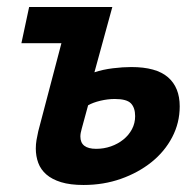

<svg xmlns="http://www.w3.org/2000/svg" viewBox="-20 -520 552 547"><path d="M213 -154Q211 -147 210 -141.5Q209 -136 209 -131Q209 -96 254 -96Q276 -96 296 -103Q316 -110 331.5 -122.5Q347 -135 356 -152Q365 -169 365 -189Q365 -213 353 -225.5Q341 -238 307 -238Q287 -238 266 -233Q245 -228 231 -220ZM249 -314Q273 -322 301.5 -325.5Q330 -329 354 -329Q425 -329 458.5 -300Q492 -271 492 -217Q492 -170 470.5 -129Q449 -88 411.5 -58Q374 -28 324.5 -10.5Q275 7 218 7Q180 7 154 -1Q128 -9 112 -23Q96 -37 89 -56Q82 -75 82 -97Q82 -109 84 -121Q86 -133 89 -146L155 -397H41L63 -500H300Z"/></svg>

Font: PT Sans
Style: Bold Italic
Weight: 700
Italic angle: -12°
Designer: A.Korolkova, O.Umpeleva, V.Yefimov
Foundry: ParaType Ltd
Version: Version 2.003W OFL